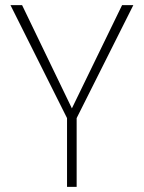

<svg xmlns="http://www.w3.org/2000/svg" viewBox="-20 -731 564 751"><path d="M66.4 -710.9 261.2 -307.1 457.5 -710.9H501.5L279.8 -269V0H242.2V-269L21 -710.9Z"/></svg>

Font: Roboto Condensed ExtraLight
Style: Regular
Weight: 250
Designer: Christian Robertson
Foundry: Google
Version: Version 3.008; 2023